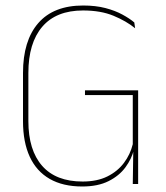

<svg xmlns="http://www.w3.org/2000/svg" viewBox="-20 -668 602 697"><path d="M278.5 9Q208.5 9 160.5 -18.5Q112.5 -46 88 -99Q63.5 -152 63.5 -228V-403Q63.5 -520.5 119 -584.2Q174.5 -648 282 -648Q327 -648 362.5 -638.8Q398 -629.5 424.2 -615.2Q450.5 -601 467.5 -586.5L470.5 -565.5Q438.5 -591.5 392 -610.8Q345.5 -630 281.5 -630Q184 -630 133.5 -571Q83 -512 83 -403V-228.5Q83 -123 133 -66Q183 -9 280 -9Q332.5 -9 369.8 -27.5Q407 -46 430 -76.8Q453 -107.5 462 -144.5V-333L470 -323H288.5V-340H481.5V-123.5L466 -124.5Q458 -91.5 435.5 -60.8Q413 -30 374.2 -10.5Q335.5 9 278.5 9ZM464 -132.5H481.5V0H462Z"/></svg>

Font: Anek Tamil Thin
Style: Regular
Weight: 250
Designer: Aadarsh Rajan (Tamil), Yesha Goshar (Latin)
Foundry: Ek Type
Version: Version 1.003